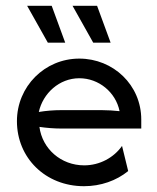

<svg xmlns="http://www.w3.org/2000/svg" viewBox="-20 -624 533 652"><path d="M296.5 -479.2H355.6L309.7 -604.2H226.4ZM142.4 -479.2H201.4L155.6 -604.2H72.2ZM265.3 8.3C322.2 8.3 375 -10.4 415.3 -43.1L394.4 -128.5C366.7 -88.9 318.8 -62.5 266 -62.5C186.8 -62.5 123.6 -118.8 113.9 -193.1C138.2 -189.6 163.2 -187.5 187.5 -187.5H459.7V-218.1C459.7 -335.4 364.6 -425 249.3 -425C131.9 -425 37.5 -330.6 37.5 -212.5C37.5 -88.2 134 8.3 265.3 8.3ZM111.8 -243.8C125.7 -306.9 181.2 -358.3 249.3 -358.3C315.3 -358.3 372.9 -311.1 386.1 -246.5C366 -248.6 345.8 -250 325.7 -250H187.5C162.5 -250 136.8 -247.9 111.8 -243.8Z"/></svg>

Font: Afacad
Style: Regular
Weight: 400
Designer: Kristian Moeller
Foundry: Dicotype
Version: Version 1.000